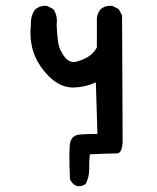

<svg xmlns="http://www.w3.org/2000/svg" viewBox="-20 -517 540 662"><path d="M287.6 51.8V66.9Q287.6 92.8 275.9 116.7Q270 121.1 265.6 122.6Q258.8 125 252.4 125Q246.1 125 243.7 124Q241.2 123 239.3 121.6Q227.1 114.7 221.2 100.6Q219.2 53.2 219.2 21Q219.2 -11.2 221.7 -23.7Q224.1 -36.1 231.4 -43.5Q240.2 -51.8 254.9 -53.2Q277.3 -55.2 315.9 -55.2L310.5 -232.9Q274.4 -216.3 234.4 -215.3Q233.4 -215.3 231.9 -215.3Q187 -215.3 147.9 -254.4Q85 -317.9 85 -403.3Q85 -417 86.4 -430.7Q86.4 -434.1 86.4 -437.5Q86.4 -462.4 99.6 -482.9Q115.2 -497.1 135.3 -497.1Q138.2 -497.1 142.1 -496.6L163.6 -485.8Q176.3 -467.8 176.3 -445.3Q176.3 -439 175.3 -432.1Q176.3 -398.9 180.4 -371.1Q184.6 -343.3 203.6 -319.8Q216.8 -303.2 233.9 -303.2Q239.3 -303.2 244.6 -304.7Q279.8 -314 300.3 -334.5Q309.1 -343.3 314 -353.5V-454.6Q315.9 -472.2 327.1 -485.4Q340.8 -497.1 360.4 -497.1Q363.3 -497.1 367.7 -496.6L389.6 -485.4L400.9 -463.4L402.8 -30.3Q401.9 12.2 382.3 12.2H372.6Q351.1 12.2 290 15.1Q287.6 32.7 287.6 51.8Z"/></svg>

Font: Bakudai
Style: Medium
Weight: 500
Version: Version 1.48